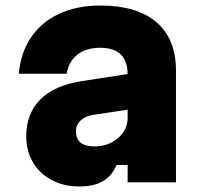

<svg xmlns="http://www.w3.org/2000/svg" viewBox="-20 -660 740 695"><path d="M402 -63Q386 -24 353 -4.5Q320 15 268 15Q211 15 167.5 -8Q124 -31 99.5 -72Q75 -113 75 -166Q75 -249 126 -300Q177 -351 274 -366L442 -392Q441 -487 343 -487Q292 -487 260.5 -462.5Q229 -438 221 -393H48Q55 -470 92.5 -525Q130 -580 194 -610Q258 -640 343 -640Q476 -640 546.5 -579.5Q617 -519 617 -404V0H442V-63ZM255 -185Q255 -130 321 -130Q372 -130 407 -160Q442 -190 442 -234V-263L316 -244Q289 -240 272 -224Q255 -208 255 -185Z"/></svg>

Font: Martian Mono ExtraBold
Style: Regular
Weight: 800
Monospace: yes
Designer: Roman Shamin
Foundry: Evil Martians
Version: Version 1.000; ttfautohint (v1.8.4.7-5d5b)